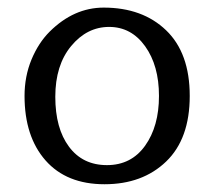

<svg xmlns="http://www.w3.org/2000/svg" viewBox="-20 -470 556 500"><path d="M43.9 0ZM357.9 -90.6Q394 -141.1 394 -220.2Q394 -299.3 357.9 -349.6Q321.8 -399.9 264.2 -399.9Q206.5 -399.9 165.3 -350.1Q124 -300.3 124 -218Q124 -135.7 159.7 -87.9Q195.3 -40 258.5 -40Q321.8 -40 357.9 -90.6ZM43.9 -220.2Q43.9 -271 62 -314.9Q80.1 -358.4 109.4 -387.7Q172.4 -450.2 250 -450.2Q351.1 -450.2 412.6 -391.1Q474.1 -332 474.1 -220.2Q474.1 -108.4 412.6 -49.3Q351.1 9.8 252.2 9.8Q153.3 9.8 98.6 -52.2Q43.9 -114.3 43.9 -220.2Z"/></svg>

Font: Pfennig
Style: Medium
Weight: 500
Version: Version 20120410 ; ttfautohint (v0.8)